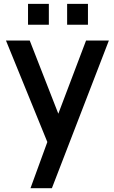

<svg xmlns="http://www.w3.org/2000/svg" viewBox="-20 -754 600 1014"><path d="M141 240H254L555 -540H434.5L288 -153.5L137 -540H11.5L230 -4ZM128 -623.5H238V-733.5H128ZM334.5 -623.5H444.5V-733.5H334.5Z"/></svg>

Font: Manrope
Style: Bold
Weight: 700
Designer: Mikhail Sharanda
Foundry: Mikhail Sharanda
Version: Version 4.505;FEAKit 1.0